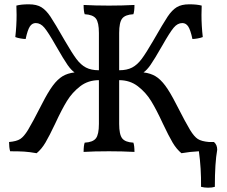

<svg xmlns="http://www.w3.org/2000/svg" viewBox="-20 -702 1052 891"><path d="M988 -7Q977 54 977 165Q965 169 946 169Q928 169 913 165Q914 79 903 0Q862 2 822 9Q799 -10 781 -40.5Q763 -71 736 -128Q706 -193 681.5 -233Q657 -273 620 -301.5Q583 -330 533 -330V-127Q533 -78 547 -60Q561 -42 599 -40Q604 -26 604 3Q547 0 486 0Q416 0 368 3Q368 -26 373 -40Q411 -42 425 -60Q439 -78 439 -127V-330Q389 -330 352 -301.5Q315 -273 290.5 -233Q266 -193 236 -128Q209 -71 191 -40.5Q173 -10 150 9Q116 3 92 1.5Q68 0 27 0Q22 -18 22 -43Q57 -46 74 -57Q91 -68 110 -99Q129 -130 175 -220Q203 -275 225 -304.5Q247 -334 270 -348Q293 -362 326 -366Q311 -376 294 -400Q277 -424 238 -492Q204 -552 186 -573.5Q168 -595 146 -595Q129 -595 118.5 -579Q108 -563 99 -521Q90 -521 75.5 -523.5Q61 -526 51 -530Q57 -583 57 -633Q57 -662 56 -676Q78 -682 114 -682Q150 -682 172 -668.5Q194 -655 214 -625Q234 -595 281 -513Q314 -456 334.5 -428.5Q355 -401 379 -388.5Q403 -376 439 -376V-549Q439 -598 425 -616Q411 -634 373 -636Q368 -650 368 -679Q421 -676 486 -676Q547 -676 604 -679Q604 -650 599 -636Q561 -634 547 -616Q533 -598 533 -549V-376Q569 -376 593 -388.5Q617 -401 637.5 -428.5Q658 -456 691 -513Q738 -595 758 -625Q778 -655 800 -668.5Q822 -682 858 -682Q894 -682 916 -676Q915 -662 915 -633Q915 -583 921 -530Q911 -526 896.5 -523.5Q882 -521 873 -521Q864 -563 853.5 -579Q843 -595 826 -595Q804 -595 786 -573.5Q768 -552 734 -492Q695 -424 678 -400Q661 -376 646 -366Q679 -362 702 -348Q725 -334 747 -304.5Q769 -275 797 -220Q843 -130 862 -99Q881 -68 898 -57Q915 -46 950 -43H973Q988 -30 988 -7Z"/></svg>

Font: Vollkorn SC
Style: Regular
Weight: 400
Designer: Friedrich Althausen
Foundry: Friedrich Althausen
Version: Version 4.015